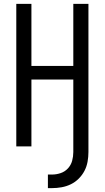

<svg xmlns="http://www.w3.org/2000/svg" viewBox="-20 -755 540 990"><path d="M227 215V145H248Q271 145 293 137.5Q315 130 330.5 113Q346 96 352 74Q358 52 358 29V-345H142V0H64V-735H142V-415H358V-735H436V29Q436 54 431.5 79Q427 104 415.5 126Q404 148 386 166Q368 184 345.5 195Q323 206 298 210.5Q273 215 248 215Z"/></svg>

Font: HulyMono
Style: Regular
Weight: 400
Monospace: yes
Designer: Belleve Invis
Foundry: Belleve Invis
Version: Version 33.2.5; ttfautohint (v1.8.4)